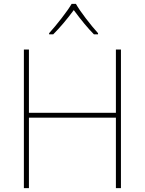

<svg xmlns="http://www.w3.org/2000/svg" viewBox="-20 -969 746 989"><path d="M577 0V-363H129V0H103V-714H129V-388H577V-714H603V0ZM485 -798V-792H464Q419 -837 360 -917Q307 -845 254 -792H233V-798Q263 -831 297.5 -875.5Q332 -920 349 -949H371Q388 -919 422 -874.5Q456 -830 485 -798Z"/></svg>

Font: Noto Sans UI Thin
Style: Regular
Weight: 250
Designer: Monotype Design Team
Foundry: Monotype Imaging Inc.
Version: Version 1.001